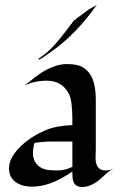

<svg xmlns="http://www.w3.org/2000/svg" viewBox="-20 -748 494 777"><path d="M367.7 -144.5 366.7 -110.4Q366.7 -72.3 388.2 -62Q396.5 -58.1 407.2 -58.1Q424.3 -58.1 442.4 -65.9Q423.8 -58.1 410.2 -45.4Q396.5 -32.7 382.3 -20.5Q347.2 8.8 311.5 8.8Q275.9 8.8 273.4 -32.2Q272.5 -43 272.5 -53.7Q184.6 7.3 111.3 7.3Q49.3 7.3 25.4 -30.3Q16.6 -43.9 16.6 -67.9Q16.6 -91.8 31.2 -116Q45.9 -140.1 68.4 -160.2Q108.4 -197.3 165 -221.2Q207 -239.3 272.9 -241.7V-263.2Q272.9 -340.8 258.8 -368.2Q244.6 -395.5 222.2 -408.4Q199.7 -421.4 169.4 -421.4Q118.2 -421.4 79.1 -401.4Q132.8 -445.8 157.7 -460Q209 -488.8 250.7 -488.8Q292.5 -488.8 313.5 -476.6Q334.5 -464.4 346.7 -444.3Q367.7 -409.2 367.7 -343.3ZM272.9 -72.8V-175.3H193.8Q151.4 -175.3 119.6 -169.4Q113.3 -148.4 113.3 -129.4Q113.3 -110.4 119.9 -96.7Q126.5 -83 138.2 -74.5Q149.9 -65.9 165.5 -62Q181.2 -58.1 211.9 -58.1Q242.7 -58.1 272.9 -72.8ZM136.7 -505.4V-511.2Q175.3 -536.6 203.6 -569.3Q237.8 -608.9 279.3 -665Q279.8 -666 307.1 -686Q334.5 -706.1 337.4 -708.3Q340.3 -710.4 346.7 -713.9Q353 -717.3 358.9 -720.7Q364.7 -724.1 371.6 -728Q358.4 -710.9 344 -691.2Q329.6 -671.4 306.2 -645.5Q254.9 -588.9 207.8 -553.7Q160.6 -518.6 136.7 -505.4Z"/></svg>

Font: Fondamento
Style: Regular
Weight: 400
Version: Version 1.000